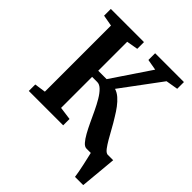

<svg xmlns="http://www.w3.org/2000/svg" viewBox="-247 -897 1230 1230"><g transform="rotate(45 368.5 -281.5)"><path d="M639 180Q637 163 632.2 137.8Q627.5 112.5 621.5 85.5Q615.5 58.5 610.2 35.5Q605 12.5 602 0L564 -68.5H736.5Q735 -53 732.8 -27.8Q730.5 -2.5 727.8 27.2Q725 57 722.2 86.8Q719.5 116.5 717.2 141Q715 165.5 713.5 180ZM40.5 0V-58.5L116.5 -69.5V-668.5L40.5 -682V-743H341V-682L263.5 -668.5V-406H339.5L516.5 -669L442 -682V-743H703V-682L620.5 -668L421.5 -400Q446.5 -392.5 468.5 -373.2Q490.5 -354 510 -328Q529.5 -302 547 -272.5Q568.5 -238.5 587.2 -204Q606 -169.5 623 -140.5Q640 -111.5 654.5 -92.2Q669 -73 681.5 -69.5L720 -58.5V0H563Q546.5 0 530 -18.5Q513.5 -37 496.5 -67.5Q479.5 -98 462.2 -135Q445 -172 428 -208Q410 -246 390.8 -278.5Q371.5 -311 351.2 -330.8Q331 -350.5 310 -350.5H263.5V-69.5L352 -57.5V0Z"/></g></svg>

Font: Merriweather 24pt
Style: Bold
Weight: 700
Designer: Eben Sorkin
Foundry: Eben Sorkin
Version: Version 2.100